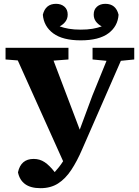

<svg xmlns="http://www.w3.org/2000/svg" viewBox="-20 -907 728 1004"><path d="M464 -596V-657H682V-596L612 -589L410 -127Q383 -64 352.5 -18Q322 28 283.5 52.5Q245 77 192 77Q140 77 111 55.5Q82 34 74 -6Q89 -76 156 -76Q188 -76 213.5 -59Q239 -42 266 -7Q277 -19 288.5 -33.5Q300 -48 310 -64L73 -591L9 -596V-657H338V-596L260 -590L397 -229L463 -407L537 -589ZM402 -696Q308 -696 258.5 -732.5Q209 -769 204 -830Q218 -887 273 -887Q300 -887 317 -872Q334 -857 334 -831Q334 -810 322.5 -794.5Q311 -779 292 -769Q314 -761 340.5 -756.5Q367 -752 402 -752Q437 -752 463.5 -756.5Q490 -761 512 -769Q493 -779 481.5 -794.5Q470 -810 470 -831Q470 -857 487 -872Q504 -887 531 -887Q586 -887 600 -830Q596 -769 546.5 -732.5Q497 -696 402 -696Z"/></svg>

Font: Source Serif 4 SmText
Style: Bold
Weight: 700
Designer: Frank Grießhammer
Foundry: Adobe
Version: Version 4.005;hotconv 1.1.0;makeotfexe 2.6.0